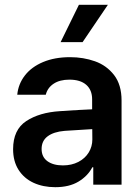

<svg xmlns="http://www.w3.org/2000/svg" viewBox="-20 -778 590 809"><path d="M232.4 -309.6Q316.9 -315.4 368.2 -317.4V-359.4Q368.2 -398.9 343.3 -420.7Q318.4 -442.4 272.5 -442.4Q231.9 -442.4 206.1 -425.3Q180.2 -408.2 172.9 -378.9H52.7Q57.1 -424.3 85 -460.2Q112.8 -496.1 161.6 -516.6Q210.4 -537.1 275.4 -537.1Q331.1 -537.1 380.1 -519.8Q429.2 -502.4 460.7 -461.7Q492.2 -420.9 492.2 -354.5V0H373V-73.2H369.1Q349.6 -36.1 310.5 -12.7Q271.5 10.7 212.9 10.7Q161.6 10.7 121.3 -7.8Q81.1 -26.4 58.1 -62.5Q35.2 -98.6 35.2 -149.4Q35.2 -231.4 90.6 -267.8Q146 -304.2 232.4 -309.6ZM245.1 -81.1Q281.7 -81.1 310.1 -95.7Q338.4 -110.4 353.8 -135.5Q369.1 -160.6 369.1 -190.4L368.7 -233.9L252 -226.6Q206.1 -222.7 180.7 -203.6Q155.3 -184.6 155.3 -150.4Q155.3 -116.7 179.7 -98.9Q204.1 -81.1 245.1 -81.1ZM312.5 -757.8H434.6L328.1 -600.6H235.4Z"/></svg>

Font: Pretendard GOV SemiBold
Style: Regular
Weight: 600
Designer: Base glyphs from Inter by Rasmus Andersson; Hangeul glyphs from Noto Sans CJK(Source Han Sans) by Jang Soo-young and Kan
Foundry: Kil Hyung-jin
Version: Version 1.309